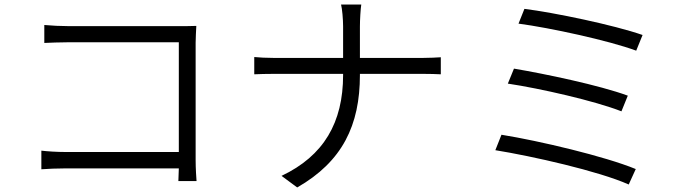

<svg xmlns="http://www.w3.org/2000/svg" viewBox="-20 -791 3040 845"><path d="M162 -128V-46C188 -48 231 -50 272 -50H767L765 6H845C844 -6 841 -50 841 -86V-603C841 -625 843 -655 844 -677C823 -676 795 -676 772 -676H281C249 -676 207 -678 175 -681V-602C197 -603 246 -605 282 -605H767V-122H270C229 -122 186 -125 162 -128Z M1099 -540V-464C1118 -465 1154 -466 1191 -466H1490V-461C1490 -252 1405 -105 1219 -17L1288 34C1487 -80 1564 -240 1564 -461V-466H1836C1866 -466 1906 -465 1920 -464V-539C1906 -538 1869 -536 1837 -536H1564V-674C1564 -704 1567 -753 1570 -771H1481C1486 -753 1490 -705 1490 -675V-536H1189C1154 -536 1118 -538 1099 -540Z M2288 -752 2262 -687C2399 -669 2658 -613 2780 -568L2808 -637C2682 -681 2417 -736 2288 -752ZM2242 -489 2215 -423C2356 -402 2598 -347 2715 -301L2743 -370C2618 -416 2378 -466 2242 -489ZM2187 -198 2160 -130C2321 -104 2615 -38 2747 21L2778 -47C2642 -103 2354 -171 2187 -198Z"/></svg>

Font: Noto Sans CJK HK DemiLight
Style: Regular
Weight: 350
Designer: Ryoko NISHIZUKA 西塚涼子 (kana, bopomofo & ideographs); Paul D. Hunt (Latin, Greek & Cyrillic); Sandoll Communications 산돌커뮤니
Foundry: Adobe
Version: Version 2.004;hotconv 1.0.118;makeotfexe 2.5.65603